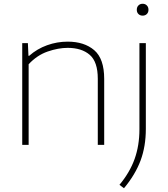

<svg xmlns="http://www.w3.org/2000/svg" viewBox="-20 -769 892 1019"><path d="M98 0V-540H128L131 -473H135Q177 -510 230 -529Q283 -548 339 -548Q427 -548 480 -502.8Q533 -457.5 533 -350V0H499V-351Q499 -441 456.2 -478Q413.5 -515 339 -515Q289.5 -515 233 -495.5Q176.5 -476 132 -428V0ZM638 230 614 212Q669 146 694.5 74.5Q720 3 720 -83V-540H754V-85Q754 8 726 83Q698 158 638 230ZM737 -686Q723.5 -686 714.8 -694.5Q706 -703 706 -717Q706 -731.5 714.8 -740.2Q723.5 -749 737 -749Q750.5 -749 759.2 -740.2Q768 -731.5 768 -717Q768 -703 759.2 -694.5Q750.5 -686 737 -686Z"/></svg>

Font: Encode Sans Expanded Expanded Thin
Style: Regular
Weight: 100
Width: 7
Designer: Multiple Designers
Foundry: Impallari Type
Version: Version 3.000; ttfautohint (v1.8.3) -l 8 -r 50 -G 200 -x 14 